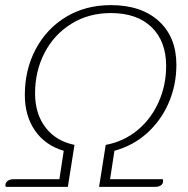

<svg xmlns="http://www.w3.org/2000/svg" viewBox="-20 -730 734 750"><path d="M1 -6Q1 -17 10 -23.5Q19 -30 34 -30H212L229 -141Q157 -162 117 -219.5Q77 -277 77 -359Q77 -458 119.5 -538Q162 -618 238 -664Q314 -710 413 -710Q532 -710 600.5 -647.5Q669 -585 669 -477Q669 -398 639 -328.5Q609 -259 554.5 -210Q500 -161 427 -141L410 -30H616Q617 -27 617 -22Q617 -12 608.5 -6Q600 0 585 0H367L393 -164Q463 -177 516.5 -221Q570 -265 599.5 -331Q629 -397 629 -472Q629 -569 572 -624Q515 -679 413 -679Q326 -679 258.5 -637Q191 -595 154 -523.5Q117 -452 117 -365Q117 -286 157.5 -232.5Q198 -179 271 -164L245 0H3Q1 -4 1 -6Z"/></svg>

Font: Thasadith
Style: Italic
Weight: 400
Italic angle: -9°
Designer: Cadson Demak Co.,Ltd.
Foundry: Cadson Demak Co.,Ltd.
Version: Version 1.000; ttfautohint (v1.6)